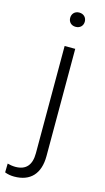

<svg xmlns="http://www.w3.org/2000/svg" viewBox="-192 -766 560 1023"><g transform="rotate(15 88.5 -254.0)"><path d="M70.8 -681.2C70.8 -659.2 85.9 -642.1 110.8 -642.1C136.2 -642.1 151.4 -659.2 151.4 -681.2C151.4 -703.1 136.2 -720.7 110.8 -720.7C85.9 -720.7 70.8 -703.1 70.8 -681.2ZM81.1 63C81.1 128.9 51.8 161.6 -6.3 161.6C-20.5 161.6 -38.6 158.7 -49.8 155.3L-50.8 204.1C-34.7 210.4 -17.6 213.4 1 213.4C90.8 213.4 139.6 160.2 139.6 63V-528.3H81.1Z"/></g></svg>

Font: Vazirmatn ExtraLight
Style: Regular
Weight: 200
Designer: Saber Rastikerdar
Foundry: Saber Rastikerdar
Version: Version 33.003